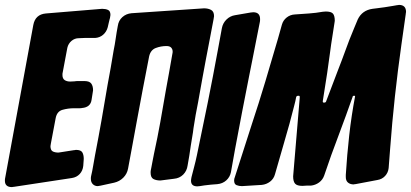

<svg xmlns="http://www.w3.org/2000/svg" viewBox="-65 -769 1678 784"><path d="M-9 -6H-11L-16 -5Q-45 -5 -45 -31Q-45 -39 -44 -42L71 -667Q79 -710 122 -714L352 -733Q366 -733 376 -728.5Q386 -724 386 -708Q386 -705 384 -695L383 -692Q381 -684 379 -675.5Q377 -667 375 -658Q370 -639 356 -627Q342 -615 323 -614H280L257 -613Q240 -613 227 -602Q214 -591 210 -574L191 -473Q190 -471 190 -463Q190 -448 199 -442Q208 -436 222 -436L241 -437Q244 -438 252 -438H280Q300 -438 307.5 -428Q315 -418 315 -400L309 -362Q305 -331 270 -328Q267 -327 260 -327H237Q213 -327 190 -320.5Q167 -314 162 -285L142 -179V-177L141 -173Q141 -156 150 -151Q159 -146 174 -146L238 -156H240L245 -157Q265 -157 271 -147Q277 -137 277 -120L275 -92Q273 -72 260.5 -58.5Q248 -45 228 -42Z M807 -690Q801 -658 792.5 -614Q784 -570 776 -528Q768 -486 762 -452.5Q756 -419 754 -408Q749 -379 744 -352Q739 -325 734 -300Q732 -286 729.5 -272.5Q727 -259 725 -245L723 -229Q721 -215 718.5 -201.5Q716 -188 714 -174Q711 -154 708 -133.5Q705 -113 701 -93Q698 -71 683 -56Q668 -41 645 -39L590 -32Q573 -32 561.5 -38Q550 -44 550 -64Q550 -71 551 -75Q553 -83 553 -85Q556 -100 558.5 -114Q561 -128 564 -142Q578 -206 589.5 -270Q601 -334 612 -399Q618 -431 625 -470.5Q632 -510 639 -550Q640 -553 640 -558Q640 -568 634 -574.5Q628 -581 615 -581Q592 -581 571 -573Q550 -565 544 -539Q531 -472 518 -404.5Q505 -337 494 -276Q483 -215 473.5 -164.5Q464 -114 458 -81Q454 -59 438.5 -43.5Q423 -28 401 -23L346 -11Q336 -9 334 -9Q322 -9 314 -17Q306 -25 306 -39Q306 -46 307 -50Q312 -71 315.5 -92.5Q319 -114 323 -135Q337 -207 349.5 -278Q362 -349 374 -421Q381 -456 387 -492Q393 -528 399 -563Q404 -587 407.5 -612Q411 -637 416 -663Q419 -685 434.5 -699Q450 -713 472 -715L768 -735Q785 -735 797 -728.5Q809 -722 809 -703Q809 -700 807 -690Z M751 -9Q748 -9 745.5 -8.5Q743 -8 741 -8Q715 -8 715 -31Q715 -34 715.5 -37.5Q716 -41 717 -46Q722 -66 728 -88.5Q734 -111 739 -135Q762 -244 783.5 -351Q805 -458 825 -567L841 -654Q845 -675 860 -689.5Q875 -704 895 -707L959 -718Q962 -718 964.5 -718.5Q967 -719 969 -719Q997 -719 997 -691Q997 -682 996 -679L979 -593Q972 -560 966 -527Q960 -494 953 -462Q939 -392 924 -314Q909 -236 895 -161L878 -66Q874 -46 859 -32.5Q844 -19 822 -17Q809 -16 796.5 -15Q784 -14 770 -12Z M923 -9Q911 -9 901 -13Q891 -17 891 -32Q891 -39 894 -46L965 -267Q991 -345 1018.5 -436.5Q1046 -528 1070 -611L1086 -668Q1091 -686 1105.5 -697.5Q1120 -709 1139 -710Q1168 -712 1196.5 -714Q1225 -716 1253 -721L1265 -722Q1287 -722 1294.5 -713.5Q1302 -705 1302 -684L1301 -677Q1297 -649 1292 -619Q1287 -589 1283 -557Q1279 -526 1271 -471Q1263 -416 1253 -356V-354Q1253 -350 1258 -350Q1266 -350 1267 -356L1313 -477Q1323 -502 1330.5 -522.5Q1338 -543 1344 -559Q1352 -582 1361.5 -606Q1371 -630 1381 -654L1396 -690Q1414 -727 1456 -733L1472 -735Q1489 -737 1506 -739.5Q1523 -742 1540 -745L1557 -748H1559L1564 -749Q1593 -749 1593 -720L1592 -715V-713L1574 -586Q1559 -480 1547.5 -374.5Q1536 -269 1528 -161L1522 -83Q1520 -64 1507.5 -50.5Q1495 -37 1476 -34L1386 -17H1384L1379 -16Q1365 -16 1356 -23.5Q1347 -31 1347 -46V-55Q1352 -136 1361 -216.5Q1370 -297 1385 -376Q1385 -378 1381 -378Q1375 -378 1375 -374Q1362 -337 1347.5 -297Q1333 -257 1316 -212Q1288 -139 1259 -53Q1253 -35 1238 -24Q1223 -13 1204 -11H1186L1170 -10Q1148 -10 1140 -19Q1132 -28 1132 -49L1159 -371Q1159 -375 1158.5 -376.5Q1158 -378 1153 -378Q1145 -378 1144 -371Q1143 -365 1141 -356Q1139 -347 1136 -336Q1128 -304 1117 -263.5Q1106 -223 1094 -183L1058 -58Q1053 -39 1038 -27.5Q1023 -16 1004 -14Z"/></svg>

Font: Bangerz 2
Style: Regular
Weight: 400
Designer: vernon adams
Foundry: Vernon Adams
Version: Version 2.10;December 28, 2023;FontCreator 13.0.0.2683 64-bi